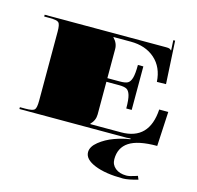

<svg xmlns="http://www.w3.org/2000/svg" viewBox="-101 -601 918 894"><g transform="rotate(15 358.5 -153.5)"><path d="M17.5 -454.5H602.7Q614.1 -454.5 618.9 -452.8Q623.7 -451 628.9 -445.8H629.4L626.7 -494.8L635.5 -495.2L646.9 -288.5L603.1 -287.6Q598.8 -357.5 553.8 -397.3Q508.7 -437.1 437.1 -437.1H354V-435.3Q375.9 -413.5 375.9 -384.6V-244.8H436.2Q461.5 -244.8 473.3 -250.9Q485.1 -257 491.3 -277.5Q497.4 -298.1 497.4 -340.9H523.6V-131.1H497.4Q497.4 -174 491.3 -194.5Q485.1 -215 473.3 -221.2Q461.5 -227.3 436.2 -227.3H375.9V-69.9Q375.9 -41.1 354 -19.2V-17.5H502.6Q638.1 -17.5 646.9 -166.1H690.6L681.8 0Q589.2 0 547 27.8Q504.8 55.5 504.8 111Q504.8 137.7 524.9 154.1Q545 170.5 577.8 170.5Q586.5 170.5 595.9 168.3Q605.3 166.1 617.6 162.2Q629.8 158.2 631.1 157.8L638.1 174.4Q590.9 187.9 566.9 187.9Q482.1 187.9 430.1 166.7Q378.1 145.5 378.1 111Q378.1 84.4 408.4 60.1Q438.8 35.8 477.7 21.6Q516.6 7.4 553.3 2.2V-1.3L533.7 0H17.5V-8.7H43.7Q79.1 -8.7 87.6 -17.3Q96.2 -25.8 96.2 -61.2V-393.4Q96.2 -428.8 87.6 -437.3Q79.1 -445.8 43.7 -445.8H17.5Z"/></g></svg>

Font: FoglihtenBlackPcs
Style: BlackPcs
Weight: 900
Version: Version 0.75